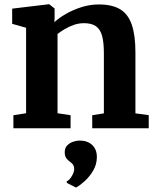

<svg xmlns="http://www.w3.org/2000/svg" viewBox="-20 -588 718 880"><path d="M99.6 -69V-460.7L35.8 -478.8V-548.4L202.8 -568.5H205.8L230.3 -548.8V-510.3L229.3 -486.4Q250.6 -506.1 282.9 -524.7Q315.2 -543.2 353.9 -555.4Q392.5 -567.6 433.3 -567.6Q493.9 -567.6 530.6 -545.5Q567.3 -523.4 584 -474.9Q600.7 -426.4 600.7 -347.3V-68.4L661.7 -60.3V0H402.7V-59.9L456.1 -68.4V-344.3Q456.1 -393.8 447.8 -424Q439.4 -454.2 419.4 -468Q399.4 -481.8 364.4 -481.8Q341.1 -481.8 318.6 -474Q296.1 -466.2 276.9 -454.7Q257.6 -443.2 243.7 -432.4V-69L303.5 -59.9V0H41.4V-59.9ZM423.9 133Q423.6 166.3 406.7 194.6Q389.8 223 367.5 242.8Q345.2 262.7 329.1 271.3H327.4L286.8 250.5L285.3 243.4Q298.5 237.7 309.3 218.9Q320 200.2 320 188Q320 172.2 313.3 164.8Q306.5 157.3 299.4 152.3Q291.5 146.8 284.1 137.2Q276.7 127.5 276.7 109.8Q276.7 89.5 288.7 77.8Q300.7 66.1 316.5 61.2Q332.3 56.3 342.6 56.3H345.7Q380.6 56.3 402.5 76.4Q424.3 96.6 423.9 133Z"/></svg>

Font: Merriweather Light
Style: Regular
Weight: 300
Designer: Eben Sorkin
Foundry: Eben Sorkin
Version: Version 2.100